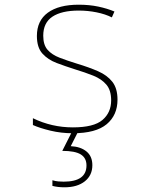

<svg xmlns="http://www.w3.org/2000/svg" viewBox="-20 -557 640 817"><path d="M290 10Q240 10 194.5 -1Q149 -12 120 -25V-54Q200 -15 290 -15Q379 -15 416 -46.5Q453 -78 453 -130Q453 -173 432.5 -197Q412 -221 377 -235Q342 -249 299 -262Q258 -275 221 -289Q184 -303 160.5 -329Q137 -355 137 -404Q137 -469 183.5 -503Q230 -537 315 -537Q360 -537 398 -529Q436 -521 467 -508L456 -483Q428 -497 391 -504.5Q354 -512 315 -512Q242 -512 203 -486Q164 -460 164 -405Q164 -366 182.5 -345Q201 -324 233.5 -311.5Q266 -299 308 -286Q358 -271 397 -254Q436 -237 458 -209Q480 -181 480 -133Q480 -67 434 -28.5Q388 10 290 10ZM254 240Q226 240 203 234V210Q216 214 228.5 215Q241 216 251 216Q348 216 348 147Q348 115 323.5 100Q299 85 245 85L288 0H314L281 65Q323 67 348 87.5Q373 108 373 146Q373 189 341 214.5Q309 240 254 240Z"/></svg>

Font: Noto Sans Mono Thin
Style: Regular
Weight: 100
Designer: Monotype Design Team
Foundry: Monotype Imaging Inc.
Version: Version 2.014